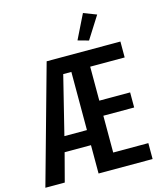

<svg xmlns="http://www.w3.org/2000/svg" viewBox="-140 -1023 939 1119"><g transform="rotate(-15 329.5 -463.5)"><path d="M-7 0 191 -710H636V-614H428V-409H614V-318H428V-96H640V0H314V-171H155L110 0ZM178 -262H314V-613H265ZM461 -763 396 -781 468 -927 546 -897Z"/></g></svg>

Font: Special Gothic Condensed Medium
Style: Regular
Weight: 500
Width: 3
Designer: Alistair McCready
Foundry: Monolith
Version: Version 1.000; ttfautohint (v1.8.4.7-5d5b)